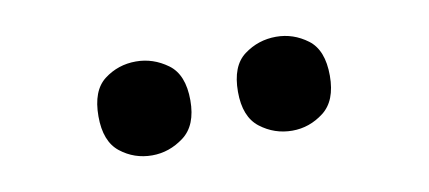

<svg xmlns="http://www.w3.org/2000/svg" viewBox="-31 -831 639 286"><g transform="rotate(-10 288.5 -688.0)"><path d="M394 -617Q367 -617 345.5 -633.5Q324 -650 324 -688Q324 -727 345.5 -743Q367 -759 394 -759Q420 -759 441.5 -743Q463 -727 463 -688Q463 -650 441.5 -633.5Q420 -617 394 -617ZM182 -617Q155 -617 134 -633.5Q113 -650 113 -688Q113 -727 134 -743Q155 -759 182 -759Q208 -759 230 -743Q252 -727 252 -688Q252 -650 230 -633.5Q208 -617 182 -617Z"/></g></svg>

Font: Noto Rashi Hebrew ExtraBold
Style: Regular
Weight: 800
Version: Version 1.006